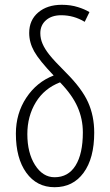

<svg xmlns="http://www.w3.org/2000/svg" viewBox="-20 -779 463 809"><path d="M329.1 -221.2Q329.1 -277.8 306.6 -328.6Q284.2 -379.4 232.9 -432.1Q166.5 -406.2 131.3 -348.6Q95.2 -289.6 95.2 -213.9Q95.2 -135.3 127.4 -84Q160.2 -32.2 210 -32.2Q267.6 -32.2 298.3 -81.5Q329.1 -130.9 329.1 -221.2ZM206.1 -460.9Q145 -524.9 124 -562.5Q103 -600.1 103 -640.1Q103 -694.3 141.1 -726.6Q179.2 -758.8 240.2 -758.8Q277.8 -758.8 308.6 -749Q336.9 -740.2 356.9 -728L336.9 -687Q291 -714.8 237.8 -714.8Q197.8 -714.8 173.8 -693.8Q149.9 -672.9 149.9 -639.2Q149.9 -616.2 159.2 -594.7Q168.5 -572.8 188 -548.3Q208 -522.9 258.8 -472.2Q325.2 -405.8 351.1 -348.1Q377 -290.5 377 -220.2Q377 -111.8 332 -50.8Q287.6 9.8 210 9.8Q134.8 9.8 90.8 -51.3Q46.9 -112.3 46.9 -215.8Q46.9 -300.8 90.8 -367.2Q134.8 -433.6 206.1 -460.9Z"/></svg>

Font: Germano
Style: Regular
Weight: 300
Width: 3
Foundry: Ascender Corporation
Version: Version 1.10; ttfautohint (v1.5)